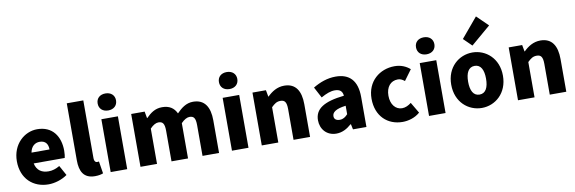

<svg xmlns="http://www.w3.org/2000/svg" viewBox="-62 -1487 6096 2036"><g transform="rotate(-10 2986.0 -469.5)"><path d="M330 14C396 14 474 -9 533 -51L474 -158C433 -134 395 -122 354 -122C282 -122 228 -154 212 -232H546C550 -246 554 -277 554 -309C554 -464 474 -583 310 -583C173 -583 40 -469 40 -285C40 -96 166 14 330 14ZM209 -349C221 -416 264 -447 313 -447C378 -447 403 -405 403 -349Z M830 14C870 14 899 7 918 -1L897 -132C887 -130 883 -130 877 -130C863 -130 846 -141 846 -179V-799H668V-185C668 -66 708 14 830 14Z M1000 0H1178V-569H1000ZM1089 -648C1148 -648 1188 -684 1188 -740C1188 -795 1148 -831 1089 -831C1029 -831 990 -795 990 -740C990 -684 1029 -648 1089 -648Z M1321 0H1499V-380C1532 -415 1563 -431 1589 -431C1634 -431 1655 -409 1655 -330V0H1833V-380C1867 -415 1898 -431 1924 -431C1969 -431 1989 -409 1989 -330V0H2167V-352C2167 -494 2113 -583 1989 -583C1913 -583 1860 -539 1811 -489C1782 -550 1734 -583 1655 -583C1578 -583 1529 -544 1482 -497H1479L1466 -569H1321Z M2306 0H2484V-569H2306ZM2395 -648C2454 -648 2494 -684 2494 -740C2494 -795 2454 -831 2395 -831C2335 -831 2296 -795 2296 -740C2296 -684 2335 -648 2395 -648Z M2627 0H2805V-380C2839 -413 2863 -431 2903 -431C2948 -431 2969 -409 2969 -330V0H3147V-352C3147 -494 3094 -583 2970 -583C2893 -583 2835 -544 2788 -498H2785L2772 -569H2627Z M3429 14C3492 14 3545 -15 3592 -57H3597L3609 0H3754V-323C3754 -501 3671 -583 3524 -583C3435 -583 3354 -553 3279 -508L3341 -391C3398 -423 3445 -441 3490 -441C3548 -441 3572 -414 3576 -368C3354 -344 3260 -279 3260 -159C3260 -64 3324 14 3429 14ZM3490 -124C3453 -124 3429 -140 3429 -173C3429 -213 3465 -246 3576 -260V-169C3550 -141 3526 -124 3490 -124Z M4142 14C4202 14 4274 -4 4330 -53L4261 -170C4232 -147 4198 -130 4162 -130C4093 -130 4041 -190 4041 -285C4041 -379 4090 -439 4169 -439C4193 -439 4215 -430 4241 -409L4324 -522C4281 -559 4227 -583 4158 -583C3999 -583 3859 -473 3859 -285C3859 -96 3982 14 4142 14Z M4428 0H4606V-569H4428ZM4517 -648C4576 -648 4616 -684 4616 -740C4616 -795 4576 -831 4517 -831C4457 -831 4418 -795 4418 -740C4418 -684 4457 -648 4517 -648Z M4996 14C5140 14 5274 -96 5274 -285C5274 -473 5140 -583 4996 -583C4851 -583 4717 -473 4717 -285C4717 -96 4851 14 4996 14ZM4996 -130C4929 -130 4899 -190 4899 -285C4899 -379 4929 -439 4996 -439C5062 -439 5092 -379 5092 -285C5092 -190 5062 -130 4996 -130ZM5011 -655 5222 -835 5101 -953 4923 -741Z M5386 0H5564V-380C5598 -413 5622 -431 5662 -431C5707 -431 5728 -409 5728 -330V0H5906V-352C5906 -494 5853 -583 5729 -583C5652 -583 5594 -544 5547 -498H5544L5531 -569H5386Z"/></g></svg>

Font: Source Han Sans HK Heavy
Style: Regular
Weight: 900
Designer: Ryoko NISHIZUKA 西塚涼子 (kana, bopomofo & ideographs); Paul D. Hunt (Latin, Greek & Cyrillic); Sandoll Communications 산돌커뮤니
Foundry: Adobe
Version: Version 2.000;hotconv 1.0.107;makeotfexe 2.5.65593